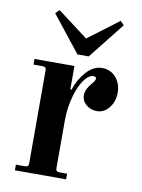

<svg xmlns="http://www.w3.org/2000/svg" viewBox="-80 -750 594 805"><g transform="rotate(10 217.0 -347.0)"><path d="M40 0V-24H78Q87 -24 90.5 -27.5Q94 -31 94 -40V-434Q94 -443 90.5 -446.5Q87 -450 78 -450H40V-474H210V-375L215 -374Q230 -420 260 -453Q290 -486 326 -486Q362 -486 385 -460Q408 -434 408 -394Q408 -358 387 -331Q366 -304 335 -304Q308 -304 289 -320.5Q270 -337 270 -361Q270 -385 294 -413Q308 -429 308 -436Q308 -446 297 -446Q276 -446 256 -418Q236 -390 223 -342Q210 -294 210 -241V-40Q210 -31 213.5 -27.5Q217 -24 226 -24H258V0ZM92 -678 108 -694 238 -596 368 -694 384 -678 262 -524H214Z"/></g></svg>

Font: Old Standard TT
Style: Bold
Weight: 700
Designer: Alexey Kryukov <alexios@thessalonica.org.ru>
Version: Version 2.2